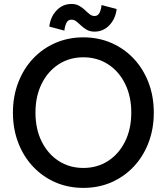

<svg xmlns="http://www.w3.org/2000/svg" viewBox="-20 -918 824 949"><path d="M43.9 -361.3Q43.9 -441.9 70.1 -510Q96.2 -578.1 143.3 -628.2Q190.4 -678.2 253.9 -705.8Q317.4 -733.4 392.1 -733.4Q466.8 -733.4 530.3 -705.8Q593.8 -678.2 640.9 -628.2Q688 -578.1 714.1 -510Q740.2 -441.9 740.2 -361.3Q740.2 -280.8 714.1 -212.6Q688 -144.5 640.9 -94.5Q593.8 -44.4 530.3 -16.8Q466.8 10.7 392.1 10.7Q317.4 10.7 253.9 -16.8Q190.4 -44.4 143.3 -94.5Q96.2 -144.5 70.1 -212.6Q43.9 -280.8 43.9 -361.3ZM155.3 -361.3Q155.3 -280.8 185.8 -219Q216.3 -157.2 269.8 -122.6Q323.2 -87.9 392.1 -87.9Q460.9 -87.9 514.4 -122.6Q567.9 -157.2 598.4 -219Q628.9 -280.8 628.9 -361.3Q628.9 -441.9 598.4 -503.7Q567.9 -565.4 514.4 -600.1Q460.9 -634.8 392.1 -634.8Q323.2 -634.8 269.8 -600.1Q216.3 -565.4 185.8 -503.7Q155.3 -441.9 155.3 -361.3ZM298.3 -766.6 223.6 -786.6Q229.5 -835 259.8 -866.7Q290 -898.4 333 -898.4Q355.5 -898.4 371.3 -889.4Q387.2 -880.4 399.4 -868.7Q411.6 -856.9 422.9 -847.9Q434.1 -838.9 447.3 -838.9Q464.8 -838.9 472.7 -856.4Q480.5 -874 481.9 -893.1L556.6 -873.5Q550.8 -824.7 520.5 -793.2Q490.2 -761.7 447.3 -761.7Q424.8 -761.7 408.9 -770.8Q393.1 -779.8 380.9 -791.5Q368.7 -803.2 357.4 -812Q346.2 -820.8 333 -820.8Q315.4 -820.8 307.6 -803.5Q299.8 -786.1 298.3 -766.6Z"/></svg>

Font: Giphurs Medium
Style: Regular
Weight: 500
Version: Version 0.920; ttfautohint (v1.8.4.7-5d5b)